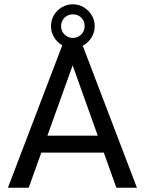

<svg xmlns="http://www.w3.org/2000/svg" viewBox="-20 -876 677 896"><path d="M17 0 283 -697H353L619 0H523L319 -571L114 0ZM165 -164 192 -243H444L473 -164ZM320 -652Q291 -652 268 -666Q245 -680 231.5 -703.5Q218 -727 218 -754Q218 -782 231.5 -805Q245 -828 268.5 -842Q292 -856 320 -856Q348 -856 371 -842Q394 -828 408 -805Q422 -782 422 -754Q422 -726 408 -702.5Q394 -679 371 -665.5Q348 -652 320 -652ZM320 -699Q343 -699 359 -715Q375 -731 375 -754Q375 -778 359.5 -793.5Q344 -809 320 -809Q296 -809 280.5 -793Q265 -777 265 -754Q265 -731 281 -715Q297 -699 320 -699Z"/></svg>

Font: Hanken Grotesk
Style: Regular
Weight: 400
Designer: Alfredo Marco Pradil
Foundry: Hanken Design Co.
Version: Version 3.013